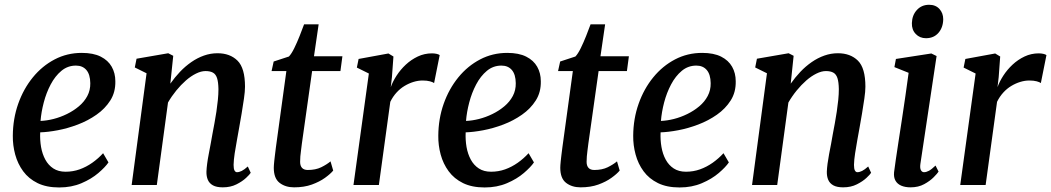

<svg xmlns="http://www.w3.org/2000/svg" viewBox="-20 -794 4511 824"><path d="M445.5 -97Q432 -77 402.2 -51.5Q372.5 -26 329.8 -7.8Q287 10.5 234 10.5Q179.5 10.5 141.2 -8.2Q103 -27 79.5 -59Q56 -91 45.2 -130.8Q34.5 -170.5 35 -211.5Q35.5 -284.5 58.2 -348.8Q81 -413 121 -462Q161 -511 214.5 -539Q268 -567 331 -567Q380.5 -567 412.2 -551Q444 -535 459.5 -507.5Q475 -480 475 -445.5Q476 -398.5 453.5 -363Q431 -327.5 394.2 -301.8Q357.5 -276 314 -259.5Q270.5 -243 228 -235Q185.5 -227 152.5 -226Q151 -193.5 156.2 -163.2Q161.5 -133 174.5 -109Q187.5 -85 209 -71Q230.5 -57 261.5 -57Q293 -57 321.8 -67.2Q350.5 -77.5 376 -95.5Q401.5 -113.5 422.5 -136.5ZM306 -512.5Q270.5 -512.5 243.5 -490Q216.5 -467.5 197.5 -431.5Q178.5 -395.5 167.8 -354.2Q157 -313 154 -275Q180.5 -276 210 -283.5Q239.5 -291 267.5 -304.8Q295.5 -318.5 318.5 -337.8Q341.5 -357 354.8 -382Q368 -407 367.5 -437Q367 -474.5 350.8 -493.5Q334.5 -512.5 306 -512.5Z M711 -435Q730 -462 752.5 -485.8Q775 -509.5 801 -527.5Q827 -545.5 855.2 -555.5Q883.5 -565.5 913.5 -565.5Q967 -565.5 999.2 -533.8Q1031.5 -502 1031.5 -422Q1031.5 -401.5 1027 -370.8Q1022.5 -340 1017 -306.8Q1011.5 -273.5 1006.5 -246.5Q1002 -221 996.8 -192.2Q991.5 -163.5 987.2 -135.8Q983 -108 982.5 -86.5Q982.5 -69.5 986.5 -62.2Q990.5 -55 997 -55Q1006.5 -55 1017.5 -60.5Q1028.5 -66 1043.5 -79.5L1056 -52.5Q1052 -45.5 1036 -30.5Q1020 -15.5 994.8 -2.8Q969.5 10 936 10Q909.5 10 894 1.5Q878.5 -7 872 -22.2Q865.5 -37.5 866 -57.5Q866.5 -72 869 -91.2Q871.5 -110.5 875.8 -132.5Q880 -154.5 884.2 -177Q888.5 -199.5 892 -220.5Q896 -241.5 900.5 -265.8Q905 -290 908.8 -315.2Q912.5 -340.5 915 -365Q917.5 -389.5 917.5 -411.5Q917 -442 911.5 -458.8Q906 -475.5 894 -482.2Q882 -489 862 -489Q843 -489 821.2 -478.2Q799.5 -467.5 778 -448.8Q756.5 -430 736.5 -405.5Q716.5 -381 701 -354L653 0H545L609 -479.5L558.5 -504.5L566 -542L702 -565.5L723.5 -554.5Z M1275.5 -177.5Q1273.5 -160.5 1271.8 -147.5Q1270 -134.5 1269 -123.2Q1268 -112 1268 -99.5Q1268 -82.5 1276.2 -73.5Q1284.5 -64.5 1301 -64.5Q1334.5 -64.5 1358.5 -76.2Q1382.5 -88 1398.5 -101.5L1410 -62Q1398 -47.5 1374.8 -30.8Q1351.5 -14 1318.5 -2Q1285.5 10 1242 10Q1205 10 1180 -9.2Q1155 -28.5 1155 -74Q1155 -79 1155.5 -85.8Q1156 -92.5 1157 -102.8Q1158 -113 1159.8 -127Q1161.5 -141 1164 -161L1209 -489H1145.5L1154.5 -530L1220 -551.5Q1231 -563 1243 -587.5Q1255 -612 1266 -639.8Q1277 -667.5 1285 -689.5H1347.5L1327.5 -552.5H1449.5L1441 -489H1319.5Z M1497 0 1563 -478.5 1511.5 -504 1519 -541 1647 -564.5 1668.5 -551.5 1662 -462.5 1657 -420Q1665.5 -444 1682 -469.5Q1698.5 -495 1721.5 -516.5Q1744.5 -538 1773 -551.5Q1801.5 -565 1834 -565Q1844 -565 1853.2 -563Q1862.5 -561 1867 -557.5L1843 -437.5Q1838 -441.5 1825.2 -445Q1812.5 -448.5 1793.5 -448.5Q1774.5 -448.5 1754.8 -442.5Q1735 -436.5 1716.2 -425.2Q1697.5 -414 1681.8 -396.8Q1666 -379.5 1655 -357L1606 0Z M2271.5 -97Q2258 -77 2228.2 -51.5Q2198.5 -26 2155.8 -7.8Q2113 10.5 2060 10.5Q2005.5 10.5 1967.2 -8.2Q1929 -27 1905.5 -59Q1882 -91 1871.2 -130.8Q1860.5 -170.5 1861 -211.5Q1861.5 -284.5 1884.2 -348.8Q1907 -413 1947 -462Q1987 -511 2040.5 -539Q2094 -567 2157 -567Q2206.5 -567 2238.2 -551Q2270 -535 2285.5 -507.5Q2301 -480 2301 -445.5Q2302 -398.5 2279.5 -363Q2257 -327.5 2220.2 -301.8Q2183.5 -276 2140 -259.5Q2096.5 -243 2054 -235Q2011.5 -227 1978.5 -226Q1977 -193.5 1982.2 -163.2Q1987.5 -133 2000.5 -109Q2013.5 -85 2035 -71Q2056.5 -57 2087.5 -57Q2119 -57 2147.8 -67.2Q2176.5 -77.5 2202 -95.5Q2227.5 -113.5 2248.5 -136.5ZM2132 -512.5Q2096.5 -512.5 2069.5 -490Q2042.5 -467.5 2023.5 -431.5Q2004.5 -395.5 1993.8 -354.2Q1983 -313 1980 -275Q2006.5 -276 2036 -283.5Q2065.5 -291 2093.5 -304.8Q2121.5 -318.5 2144.5 -337.8Q2167.5 -357 2180.8 -382Q2194 -407 2193.5 -437Q2193 -474.5 2176.8 -493.5Q2160.5 -512.5 2132 -512.5Z M2505 -177.5Q2503 -160.5 2501.2 -147.5Q2499.5 -134.5 2498.5 -123.2Q2497.5 -112 2497.5 -99.5Q2497.5 -82.5 2505.8 -73.5Q2514 -64.5 2530.5 -64.5Q2564 -64.5 2588 -76.2Q2612 -88 2628 -101.5L2639.5 -62Q2627.5 -47.5 2604.2 -30.8Q2581 -14 2548 -2Q2515 10 2471.5 10Q2434.5 10 2409.5 -9.2Q2384.5 -28.5 2384.5 -74Q2384.5 -79 2385 -85.8Q2385.5 -92.5 2386.5 -102.8Q2387.5 -113 2389.2 -127Q2391 -141 2393.5 -161L2438.5 -489H2375L2384 -530L2449.5 -551.5Q2460.5 -563 2472.5 -587.5Q2484.5 -612 2495.5 -639.8Q2506.5 -667.5 2514.5 -689.5H2577L2557 -552.5H2679L2670.5 -489H2549Z M3108 -97Q3094.5 -77 3064.8 -51.5Q3035 -26 2992.2 -7.8Q2949.5 10.5 2896.5 10.5Q2842 10.5 2803.8 -8.2Q2765.5 -27 2742 -59Q2718.5 -91 2707.8 -130.8Q2697 -170.5 2697.5 -211.5Q2698 -284.5 2720.8 -348.8Q2743.5 -413 2783.5 -462Q2823.5 -511 2877 -539Q2930.5 -567 2993.5 -567Q3043 -567 3074.8 -551Q3106.5 -535 3122 -507.5Q3137.5 -480 3137.5 -445.5Q3138.5 -398.5 3116 -363Q3093.5 -327.5 3056.8 -301.8Q3020 -276 2976.5 -259.5Q2933 -243 2890.5 -235Q2848 -227 2815 -226Q2813.5 -193.5 2818.8 -163.2Q2824 -133 2837 -109Q2850 -85 2871.5 -71Q2893 -57 2924 -57Q2955.5 -57 2984.2 -67.2Q3013 -77.5 3038.5 -95.5Q3064 -113.5 3085 -136.5ZM2968.5 -512.5Q2933 -512.5 2906 -490Q2879 -467.5 2860 -431.5Q2841 -395.5 2830.2 -354.2Q2819.5 -313 2816.5 -275Q2843 -276 2872.5 -283.5Q2902 -291 2930 -304.8Q2958 -318.5 2981 -337.8Q3004 -357 3017.2 -382Q3030.5 -407 3030 -437Q3029.5 -474.5 3013.2 -493.5Q2997 -512.5 2968.5 -512.5Z M3373.5 -435Q3392.5 -462 3415 -485.8Q3437.5 -509.5 3463.5 -527.5Q3489.5 -545.5 3517.8 -555.5Q3546 -565.5 3576 -565.5Q3629.5 -565.5 3661.8 -533.8Q3694 -502 3694 -422Q3694 -401.5 3689.5 -370.8Q3685 -340 3679.5 -306.8Q3674 -273.5 3669 -246.5Q3664.5 -221 3659.2 -192.2Q3654 -163.5 3649.8 -135.8Q3645.5 -108 3645 -86.5Q3645 -69.5 3649 -62.2Q3653 -55 3659.5 -55Q3669 -55 3680 -60.5Q3691 -66 3706 -79.5L3718.5 -52.5Q3714.5 -45.5 3698.5 -30.5Q3682.5 -15.5 3657.2 -2.8Q3632 10 3598.5 10Q3572 10 3556.5 1.5Q3541 -7 3534.5 -22.2Q3528 -37.5 3528.5 -57.5Q3529 -72 3531.5 -91.2Q3534 -110.5 3538.2 -132.5Q3542.5 -154.5 3546.8 -177Q3551 -199.5 3554.5 -220.5Q3558.5 -241.5 3563 -265.8Q3567.5 -290 3571.2 -315.2Q3575 -340.5 3577.5 -365Q3580 -389.5 3580 -411.5Q3579.5 -442 3574 -458.8Q3568.5 -475.5 3556.5 -482.2Q3544.5 -489 3524.5 -489Q3505.5 -489 3483.8 -478.2Q3462 -467.5 3440.5 -448.8Q3419 -430 3399 -405.5Q3379 -381 3363.5 -354L3315.5 0H3207.5L3271.5 -479.5L3221 -504.5L3228.5 -542L3364.5 -565.5L3386 -554.5Z M3888 10Q3864.5 10 3847.8 2.8Q3831 -4.5 3823 -18.8Q3815 -33 3817 -54.5Q3819.5 -75 3824.5 -109Q3829.5 -143 3836.2 -186.8Q3843 -230.5 3850.5 -280Q3858 -329.5 3865.5 -381Q3873 -432.5 3879.5 -481.5L3818.5 -506L3825 -541L3977 -564.5L3999.5 -553.5L3930 -90.5Q3927.5 -72.5 3932.2 -63.8Q3937 -55 3945.5 -55Q3955.5 -55 3967 -61.2Q3978.5 -67.5 3995 -83.5L4008 -57.5Q4003 -49.5 3987.2 -33.5Q3971.5 -17.5 3946.5 -3.8Q3921.5 10 3888 10ZM3954 -630Q3927.5 -630 3910 -648.2Q3892.5 -666.5 3893.5 -695Q3894.5 -729 3915 -751.2Q3935.5 -773.5 3967.5 -773.5Q3995.5 -773.5 4011.8 -755.5Q4028 -737.5 4028 -711.5Q4027.5 -676 4007.5 -653Q3987.5 -630 3954 -630Z M4101 0 4167 -478.5 4115.5 -504 4123 -541 4251 -564.5 4272.5 -551.5 4266 -462.5 4261 -420Q4269.5 -444 4286 -469.5Q4302.5 -495 4325.5 -516.5Q4348.5 -538 4377 -551.5Q4405.5 -565 4438 -565Q4448 -565 4457.2 -563Q4466.5 -561 4471 -557.5L4447 -437.5Q4442 -441.5 4429.2 -445Q4416.5 -448.5 4397.5 -448.5Q4378.5 -448.5 4358.8 -442.5Q4339 -436.5 4320.2 -425.2Q4301.5 -414 4285.8 -396.8Q4270 -379.5 4259 -357L4210 0Z"/></svg>

Font: Merriweather 24pt Medium
Style: Italic
Weight: 500
Italic angle: -7.8°
Version: Version 2.101